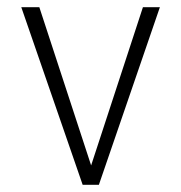

<svg xmlns="http://www.w3.org/2000/svg" viewBox="-20 -512 502 532"><path d="M209 0 39 -492H89L235 -46H230L376 -492H423L254 0Z"/></svg>

Font: Nunito Sans 7pt Condensed ExtraLight
Style: Regular
Weight: 250
Width: 3
Designer: Vernon Adams
Foundry: Vernon Adams
Version: Version 3.101;gftools[0.9.27]